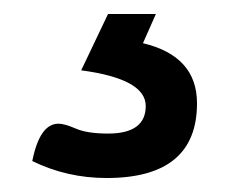

<svg xmlns="http://www.w3.org/2000/svg" viewBox="-20 -24 330 276"><path d="M133.3 231.9Q76.2 231.9 26.4 207.5Q37.1 153.8 64 153.8Q72.8 153.8 89.1 160.9Q105.5 168 135.3 168Q189.5 168 189.5 128.4Q189.5 89.4 96.7 77.1L135.3 -3.9H204.1L185.5 38.1Q263.2 56.6 263.2 124.5Q263.2 231.9 133.3 231.9Z"/></svg>

Font: Bainsley
Style: Bold
Weight: 700
Designer: Paul James MIller
Foundry: High-Logic / Made with FontCreator
Version: Version 1.411;March 28, 2021;FontCreator 13.0.0.2683 64-bit